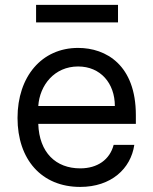

<svg xmlns="http://www.w3.org/2000/svg" viewBox="-20 -747 622 779"><path d="M305.4 11.4C431.1 11.4 510.7 -62.5 524.9 -159.1H441.1C425.4 -99.4 375.7 -63.9 305.4 -63.9C207 -63.9 139.2 -127.5 135.3 -244.3H531.2V-279.8C531.2 -483 410.5 -552.6 296.9 -552.6C149.1 -552.6 51.1 -436.1 51.1 -268.5C51.1 -100.9 147.7 11.4 305.4 11.4ZM126.4 -656.2H458.8V-727.3H126.4ZM135.3 -316.8C141 -401.6 201 -477.3 296.9 -477.3C387.8 -477.3 446 -409.1 446 -316.8Z"/></svg>

Font: Margiela Sans
Style: Regular
Weight: 400
Designer: Stefan Endress, Andreas Faust
Version: Version 1.100;FEAKit 1.0